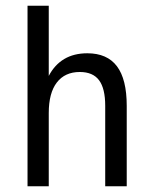

<svg xmlns="http://www.w3.org/2000/svg" viewBox="-20 -651 540 671"><path d="M422.9 -281.2V0H347.7V-281.2Q347.7 -341.8 326.2 -370.6Q304.7 -399.4 258.8 -399.4Q207 -399.4 178.7 -362.8Q150.4 -326.2 150.4 -255.9V0H76.2V-630.9H150.4V-385.7Q170.9 -424.8 204.6 -444.8Q238.3 -464.8 285.2 -464.8Q354.5 -464.8 388.7 -419.4Q422.9 -374 422.9 -281.2Z"/></svg>

Font: BabelStone Pseudographica Colour
Style: Regular
Weight: 400
Designer: Andrew West
Foundry: BabelStone
Version: Version 16.0.0